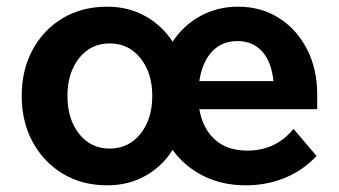

<svg xmlns="http://www.w3.org/2000/svg" viewBox="-20 -539 1015 575"><path d="M45 -252Q45 -330 78 -390.5Q111 -451 168.5 -485Q226 -519 301 -519Q364 -519 414.5 -491Q465 -463 497 -414Q529 -463 580 -491Q631 -519 693 -519Q762 -519 815.5 -485Q869 -451 899.5 -391.5Q930 -332 930 -256V-212H577Q587 -154 623.5 -121Q660 -88 721 -88Q806 -88 859 -153L928 -72Q888 -29 833.5 -6.5Q779 16 716 16Q645 16 588.5 -12.5Q532 -41 497 -90Q466 -41 415.5 -12.5Q365 16 301 16Q226 16 168.5 -18.5Q111 -53 78 -113.5Q45 -174 45 -252ZM691 -416Q644 -416 614.5 -384Q585 -352 577 -296H799Q793 -354 765 -385Q737 -416 691 -416ZM182 -252Q182 -182 217 -138Q252 -94 308 -94Q365 -94 400.5 -138Q436 -182 436 -252Q436 -321 400.5 -365Q365 -409 308 -409Q252 -409 217 -365Q182 -321 182 -252Z"/></svg>

Font: Wix Madefor Text
Style: Bold
Weight: 700
Designer: Dalton Maag Ltd
Foundry: Dalton Maag Ltd
Version: Version 3.100